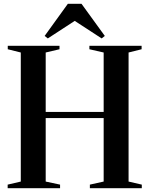

<svg xmlns="http://www.w3.org/2000/svg" viewBox="-20 -982 780 1002"><path d="M88.5 -34.5V-708L20.5 -725V-743H290.5V-725L218.5 -708V-398H521V-708L446.5 -725V-743H719V-725L651 -708V-34.5L720 -18.5V0H449V-18.5L521 -34.5V-366H218.5V-34.5L293.5 -18.5V0H20V-18.5ZM229.5 -781.5 213 -794.5 334 -962H405.5L527 -794.5L510.5 -781.5L370 -873Z"/></svg>

Font: Merriweather 144pt SemiBold
Style: Regular
Weight: 600
Version: Version 2.100